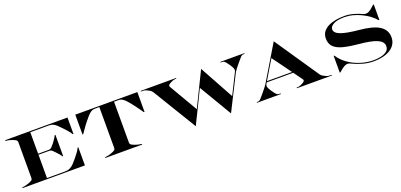

<svg xmlns="http://www.w3.org/2000/svg" viewBox="16 -1671 5509 2637"><g transform="rotate(-20 2770.5 -352.5)"><path d="M40 -10Q70.5 -13.5 92 -18.2Q113.5 -23 138 -32.5Q176 -47.5 189 -57.2Q202 -67 202 -87.5V-612.5Q202 -633 189 -642.8Q176 -652.5 138 -667.5Q113.5 -677 92 -681.8Q70.5 -686.5 40 -690V-700H952V-460H942Q920 -495.5 891.2 -528Q862.5 -560.5 829 -595Q806 -618.5 784.8 -639Q763.5 -659.5 737.8 -672.2Q712 -685 676 -685H403V-370.5H556Q583.5 -370.5 602.8 -390.2Q622 -410 639 -431.5Q648 -443.5 661 -461.8Q674 -480 686.2 -499.2Q698.5 -518.5 705 -533H715V-223H705Q690 -248 671 -267.8Q652 -287.5 635 -307Q619 -325.5 601.8 -340.5Q584.5 -355.5 556 -355.5H403V-15H666Q712.5 -15 744.2 -32Q776 -49 800.8 -76.2Q825.5 -103.5 851.5 -134Q883 -171.5 907.2 -205Q931.5 -238.5 942 -265H952V0H40Z M1250 -10Q1280.5 -13.5 1302 -18.2Q1323.5 -23 1348 -32.5Q1386 -47.5 1399 -57.2Q1412 -67 1412 -87.5V-685H1347Q1312.5 -685 1284.5 -665.5Q1256.5 -646 1233.2 -618Q1210 -590 1189 -565Q1156.5 -525.5 1127.5 -483.5Q1098.5 -441.5 1076 -410H1066V-700H1973V-410H1963Q1941 -441.5 1911.8 -483.5Q1882.5 -525.5 1850 -565Q1829 -590 1805.8 -618Q1782.5 -646 1754.5 -665.5Q1726.5 -685 1692 -685H1627V-87.5Q1627 -67 1640 -57.2Q1653 -47.5 1691 -32.5Q1715.5 -23 1737 -18.2Q1758.5 -13.5 1789 -10V0H1250Z M2905 -700 3178 -202.5 3327 -501.5Q3340.5 -524.5 3330 -551.5Q3319.5 -578.5 3300.5 -606Q3280 -636.5 3265 -655.5Q3250 -674.5 3236.5 -683Q3233 -685.5 3226.5 -687.8Q3220 -690 3209 -690H3187V-700H3537V-690H3517Q3496 -690 3472.2 -662.2Q3448.5 -634.5 3420.5 -602Q3393 -570 3370.5 -540.2Q3348 -510.5 3340.5 -498L3082 15L2800 -460.5L2567 15L2181 -620Q2170 -636.5 2160.8 -644.5Q2151.5 -652.5 2137 -660.5Q2121 -669.5 2098 -679.8Q2075 -690 2051 -690H2022V-700H2539V-690H2527Q2503 -690 2480 -679.8Q2457 -669.5 2441 -660.5Q2401.5 -638 2418.5 -613.5L2660 -200Z M3467 -10H3487Q3508 -10 3531.8 -38Q3555.5 -66 3583.5 -98Q3611.5 -130 3633.5 -159.8Q3655.5 -189.5 3663.5 -202L3972 -715L4403 -80Q4414 -63.5 4423.5 -55.5Q4433 -47.5 4447 -39.5Q4463 -30.5 4486 -20.2Q4509 -10 4533 -10H4562V0H4050V-10H4062Q4086 -10 4109 -20.2Q4132 -30.5 4148 -39.5Q4187.5 -62.5 4170.5 -86.5L4075 -217.5H3688.5L3677 -198.5Q3663 -175.5 3674 -148.5Q3685 -121.5 3703.5 -94Q3724 -63.5 3739.2 -44.5Q3754.5 -25.5 3767.5 -17Q3771.5 -14.5 3777.8 -12.2Q3784 -10 3795 -10H3817V0H3467ZM3697.5 -232.5H4064.5L3863 -509Z M5426 -720H5436V-494H5426Q5392.5 -535 5343.2 -571.2Q5294 -607.5 5236 -635.2Q5178 -663 5117.8 -679Q5057.5 -695 5001.5 -695Q4892 -695 4837 -665.2Q4782 -635.5 4782 -595Q4782 -538 4867.8 -507Q4953.5 -476 5125 -460Q5329 -441.5 5420 -381.2Q5511 -321 5511 -215Q5511 -157 5484.2 -113.8Q5457.5 -70.5 5410.8 -42.2Q5364 -14 5303.2 0Q5242.5 14 5174.5 14Q5086.5 14 5006 -9.8Q4925.5 -33.5 4854 -68.5Q4848.5 -71.5 4839.8 -74.5Q4831 -77.5 4820 -77.5Q4788 -77.5 4752.5 -53.2Q4717 -29 4686 0H4677V-245H4687Q4734.5 -170.5 4812 -115.8Q4889.5 -61 4983.5 -31Q5077.5 -1 5174.5 -1Q5230 -1 5282.2 -12.5Q5334.5 -24 5368.2 -51Q5402 -78 5402 -125Q5402 -190.5 5319.5 -226.5Q5237 -262.5 5072 -277.5Q4936.5 -290 4844 -312.5Q4751.5 -335 4704.2 -380.2Q4657 -425.5 4657 -505Q4657 -575 4702.2 -620.5Q4747.5 -666 4825.5 -688Q4903.5 -710 5001.5 -710Q5066.5 -710 5134.2 -690.8Q5202 -671.5 5252 -647.5Q5261 -643 5272.5 -640.5Q5284 -638 5292.5 -638Q5319 -638 5342.5 -652Q5366 -666 5387 -685.2Q5408 -704.5 5426 -720Z"/></g></svg>

Font: Engraving CC
Style: Bold
Weight: 700
Designer: indestructible type*
Foundry: Cowboy Collective
Version: Version 1.000